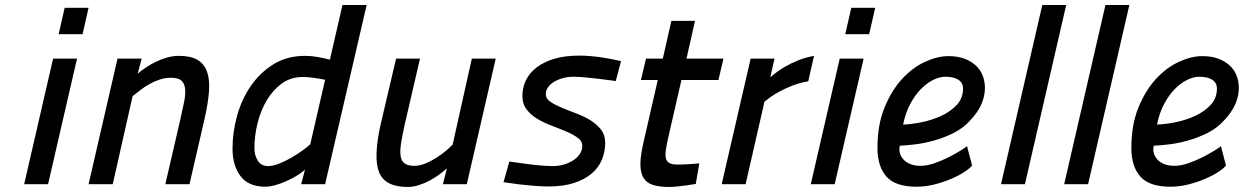

<svg xmlns="http://www.w3.org/2000/svg" viewBox="-20 -732 4943 763"><path d="M191 -499H286L171 0H76ZM237 -701H332L308 -596H213Z M332 0 447 -499H543L527 -439Q541 -451 559.5 -463.5Q578 -476 599.5 -486.5Q621 -497 644.5 -503.5Q668 -510 691 -510Q738 -510 765 -494Q792 -478 803 -446.5Q814 -415 810.5 -368.5Q807 -322 793 -260L733 0H637L697 -259Q706 -298 712 -328.5Q718 -359 715.5 -380Q713 -401 700.5 -412Q688 -423 659 -423Q636 -423 615 -416Q594 -409 575 -398.5Q556 -388 539 -375Q522 -362 507 -350L428 0Z M1272 0H1177L1192 -58Q1177 -44 1156.5 -32Q1136 -20 1114 -10.5Q1092 -1 1071.5 4.5Q1051 10 1035 10Q967 10 935.5 -32.5Q904 -75 904 -141Q904 -207 922.5 -273Q941 -339 977.5 -391.5Q1014 -444 1067.5 -477Q1121 -510 1192 -510Q1217 -510 1242.5 -505.5Q1268 -501 1291 -495L1341 -712H1437ZM1045 -72Q1065 -72 1090 -82Q1115 -92 1139 -106Q1163 -120 1183 -134.5Q1203 -149 1213 -159L1272 -415Q1253 -419 1228 -422.5Q1203 -426 1183 -426Q1136 -426 1100.5 -400.5Q1065 -375 1040.5 -334Q1016 -293 1003.5 -242.5Q991 -192 991 -143Q991 -115 1004.5 -93.5Q1018 -72 1045 -72Z M1950 -499 1835 0H1740L1756 -63Q1744 -52 1726.5 -39Q1709 -26 1688.5 -15Q1668 -4 1645 3.5Q1622 11 1600 11Q1510 11 1486.5 -47.5Q1463 -106 1493 -239L1554 -499H1649L1589 -240Q1579 -196 1574 -164Q1569 -132 1572 -112Q1575 -92 1588 -82.5Q1601 -73 1627 -73Q1648 -73 1671 -82.5Q1694 -92 1715 -105.5Q1736 -119 1753 -133.5Q1770 -148 1779 -158L1855 -499Z M2427 -410Q2396 -414 2366 -418Q2340 -421 2310.5 -424Q2281 -427 2258 -427Q2236 -427 2216.5 -421.5Q2197 -416 2182 -407Q2167 -398 2158 -385.5Q2149 -373 2149 -358Q2149 -340 2166.5 -328Q2184 -316 2210 -305Q2236 -294 2267 -282.5Q2298 -271 2324 -255.5Q2350 -240 2367.5 -218Q2385 -196 2385 -164Q2385 -129 2372 -97.5Q2359 -66 2331.5 -42.5Q2304 -19 2261.5 -5Q2219 9 2159 9Q2134 9 2103.5 6.5Q2073 4 2046 1Q2014 -3 1981 -8L2004 -90Q2037 -85 2070 -81Q2097 -77 2127 -74.5Q2157 -72 2178 -72Q2200 -72 2220.5 -78Q2241 -84 2257.5 -94.5Q2274 -105 2284 -120Q2294 -135 2294 -152Q2294 -171 2276.5 -184Q2259 -197 2232.5 -208.5Q2206 -220 2175 -231.5Q2144 -243 2117.5 -258.5Q2091 -274 2073.5 -296Q2056 -318 2056 -351Q2056 -384 2070 -413Q2084 -442 2112.5 -464Q2141 -486 2183 -498.5Q2225 -511 2282 -511Q2303 -511 2327 -509Q2351 -507 2374 -503.5Q2397 -500 2416.5 -496Q2436 -492 2448 -489Z M2688 -414 2638 -196Q2630 -162 2626.5 -139.5Q2623 -117 2626 -103.5Q2629 -90 2640.5 -84Q2652 -78 2673 -78Q2684 -78 2698 -78.5Q2712 -79 2726 -80Q2742 -81 2759 -83L2745 -1Q2725 2 2706 5Q2689 7 2671 9Q2653 11 2640 11Q2599 11 2573.5 2.5Q2548 -6 2536 -27.5Q2524 -49 2525 -84.5Q2526 -120 2539 -174L2594 -414H2527L2547 -499H2614L2648 -649H2742L2708 -499H2855L2835 -414Z M2963 -499H3058L3041 -425Q3046 -429 3061 -441Q3076 -453 3099 -466.5Q3122 -480 3151.5 -492Q3181 -504 3215 -510L3192 -409Q3157 -403 3127 -391Q3097 -379 3074.5 -366.5Q3052 -354 3037.5 -343Q3023 -332 3018 -328L2943 0H2848Z M3317 -499H3412L3297 0H3202ZM3363 -701H3458L3434 -596H3339Z M3637 -73Q3664 -73 3694 -83.5Q3724 -94 3750.5 -107.5Q3777 -121 3797 -133.5Q3817 -146 3823 -151L3843 -74Q3834 -63 3812 -48.5Q3790 -34 3759.5 -21Q3729 -8 3693.5 1Q3658 10 3622 10Q3538 10 3502.5 -30.5Q3467 -71 3467 -144Q3467 -236 3495 -304.5Q3523 -373 3565 -418.5Q3607 -464 3656.5 -486.5Q3706 -509 3749 -509Q3785 -509 3812 -499Q3839 -489 3857.5 -472Q3876 -455 3885 -432Q3894 -409 3894 -382Q3894 -350 3880 -318Q3866 -286 3836 -254Q3807 -222 3768.5 -203Q3730 -184 3690 -173Q3650 -162 3614.5 -158Q3579 -154 3556 -153Q3552 -137 3556.5 -122.5Q3561 -108 3571.5 -97Q3582 -86 3599 -79.5Q3616 -73 3637 -73ZM3737 -427Q3714 -427 3688.5 -414.5Q3663 -402 3639.5 -378Q3616 -354 3597 -318.5Q3578 -283 3569 -237Q3602 -238 3643.5 -246.5Q3685 -255 3721.5 -272Q3758 -289 3782.5 -315.5Q3807 -342 3807 -380Q3807 -403 3788.5 -415Q3770 -427 3737 -427Z M4122 -712H4217L4053 0H3958Z M4373 -712H4468L4304 0H4209Z M4646 -73Q4673 -73 4703 -83.5Q4733 -94 4759.5 -107.5Q4786 -121 4806 -133.5Q4826 -146 4832 -151L4852 -74Q4843 -63 4821 -48.5Q4799 -34 4768.5 -21Q4738 -8 4702.5 1Q4667 10 4631 10Q4547 10 4511.5 -30.5Q4476 -71 4476 -144Q4476 -236 4504 -304.5Q4532 -373 4574 -418.5Q4616 -464 4665.5 -486.5Q4715 -509 4758 -509Q4794 -509 4821 -499Q4848 -489 4866.5 -472Q4885 -455 4894 -432Q4903 -409 4903 -382Q4903 -350 4889 -318Q4875 -286 4845 -254Q4816 -222 4777.5 -203Q4739 -184 4699 -173Q4659 -162 4623.5 -158Q4588 -154 4565 -153Q4561 -137 4565.5 -122.5Q4570 -108 4580.5 -97Q4591 -86 4608 -79.5Q4625 -73 4646 -73ZM4746 -427Q4723 -427 4697.5 -414.5Q4672 -402 4648.5 -378Q4625 -354 4606 -318.5Q4587 -283 4578 -237Q4611 -238 4652.5 -246.5Q4694 -255 4730.5 -272Q4767 -289 4791.5 -315.5Q4816 -342 4816 -380Q4816 -403 4797.5 -415Q4779 -427 4746 -427Z"/></svg>

Font: Panefresco 600wt
Style: Italic
Weight: 600
Foundry: Campivisivi & Chank Co
Version: Version 1.000